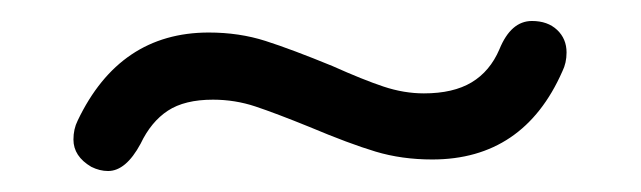

<svg xmlns="http://www.w3.org/2000/svg" viewBox="-20 -408 611 183"><path d="M50 -275Q50 -285 54 -293Q94 -377 179 -377Q208 -377 233 -369Q258 -361 297 -345Q326 -332 345.5 -325.5Q365 -319 384 -319Q412 -319 429.5 -329.5Q447 -340 456 -361Q467 -388 487 -388Q502 -388 511 -379.5Q520 -371 520 -358Q520 -348 516 -340Q479 -256 392 -256Q363 -256 338 -263.5Q313 -271 275 -287Q243 -300 223.5 -306.5Q204 -313 183 -313Q156 -313 140 -302.5Q124 -292 114 -271Q100 -245 83 -245Q75 -245 67 -249Q50 -259 50 -275Z"/></svg>

Font: Kodchasan
Style: Regular
Weight: 400
Version: Version 1.000; ttfautohint (v1.6)